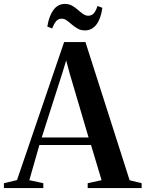

<svg xmlns="http://www.w3.org/2000/svg" viewBox="-54 -962 744 982"><path d="M33 -41 274 -747H383L609 -40L670.5 -25V0H394.5V-25L465.5 -40.5L411.5 -220.5H147.5L96 -40.5L167.5 -25V0H-34V-25ZM399 -259 302 -587.5 284.5 -653 264.5 -587.5 159.5 -259ZM380 -806.5Q359.5 -806.5 343.5 -815.5Q327.5 -824.5 314 -836.2Q300.5 -848 287.8 -857.2Q275 -866.5 261.5 -866.5Q244 -866.5 233.2 -853.8Q222.5 -841 212.5 -816.5L188 -826Q196 -878.5 218.8 -910.2Q241.5 -942 278 -942Q298.5 -942 314.5 -933Q330.5 -924 344 -912Q357.5 -900 370.2 -891Q383 -882 396.5 -881.5Q414 -881.5 424.8 -892.8Q435.5 -904 445 -931.5L469.5 -922Q462 -866.5 439.2 -836.5Q416.5 -806.5 380 -806.5Z"/></svg>

Font: Merriweather 120pt SemiBold
Style: Regular
Weight: 600
Version: Version 2.100